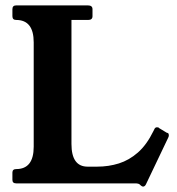

<svg xmlns="http://www.w3.org/2000/svg" viewBox="-20 -680 655 712"><path d="M598 -188Q603 -187 604.5 -185Q606 -183 606 -178Q606 -177 606 -175.5Q606 -174 604 -170L521 4Q517 12 510 12Q509 12 506 10.5Q503 9 498 4Q494 0 480 0H40Q26 0 26 -13V-40Q26 -53 40 -53Q105 -53 105 -136V-523Q105 -606 40 -606Q26 -606 26 -620V-646Q26 -660 40 -660H306Q323 -660 323 -646V-620Q323 -606 307 -606H245V-146Q245 -62 305 -62H340Q383 -62 421 -74Q459 -86 491.5 -114.5Q524 -143 549 -194L552 -200Q555 -208 562 -208Q564 -208 566.5 -207.5Q569 -207 570 -205Z"/></svg>

Font: Young Serif Light
Style: Regular
Weight: 300
Designer: Bastien Sozeau
Foundry: NBR — Bastien Sozeau
Version: Version 5.001